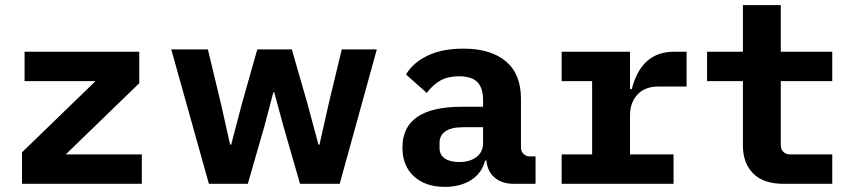

<svg xmlns="http://www.w3.org/2000/svg" viewBox="-20 -718 3340 750"><path d="M66 0V-123L353 -401H76V-516H524V-393L237 -115H534V0Z M792 -525 843 -313 879 -153H883L925 -313L985 -525H1120L1181 -313L1224 -153H1228L1264 -313L1315 -525H1452L1307 0H1152L1088 -222L1051 -358H1048L1012 -222L948 0H796L649 -525Z M1987 0Q1941 0 1912.5 -24Q1884 -48 1880 -91H1875Q1862 -41 1820 -14.5Q1778 12 1718 12Q1642 12 1597 -29Q1552 -70 1552 -142Q1552 -301 1784 -301H1867V-327Q1867 -374 1845 -397Q1823 -420 1773 -420Q1729 -420 1699.5 -403Q1670 -386 1647 -355L1566 -427Q1593 -473 1650 -500.5Q1707 -528 1790 -528Q1897 -528 1956 -478.5Q2015 -429 2015 -333V-141Q2015 -127 2025 -117Q2035 -107 2049 -107H2072V0ZM1867 -159V-221H1788Q1744 -221 1720.5 -205.5Q1697 -190 1697 -160V-140Q1697 -113 1717.5 -99Q1738 -85 1774 -85Q1815 -85 1841 -104.5Q1867 -124 1867 -159Z M2174 -115H2293V-401H2174V-516H2441V-370H2448Q2485 -516 2613 -516H2662V-380H2552Q2499 -380 2470 -348.5Q2441 -317 2441 -268V-115H2611V0H2174Z M3030 -149Q3030 -135 3040 -125Q3050 -115 3064 -115H3231V0H3040Q2962 0 2922 -40.5Q2882 -81 2882 -149V-401H2742V-516H2882V-698H3030V-516H3231V-401H3030Z"/></svg>

Font: iA Writer Duo S
Style: Bold
Weight: 700
Designer: Mike Abbink, Paul van der Laan, Pieter van Rosmalen, Oliver Reichenstein
Foundry: Bold Monday and Information Architects Inc.
Version: Version 2.000